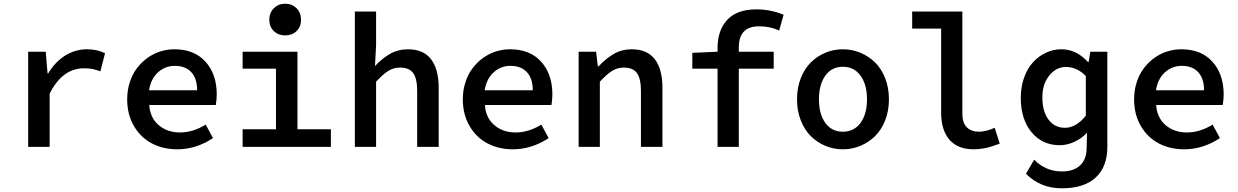

<svg xmlns="http://www.w3.org/2000/svg" viewBox="-20 -787 6636 1029"><path d="M130.9 0V-509.8H225.1L234.9 -393.1H237.8Q275.4 -455.6 329.3 -489.3Q383.3 -522.9 446.8 -522.9Q499 -522.9 543 -502L518.1 -404.8Q491.7 -414.1 473.9 -417.5Q456.1 -420.9 429.2 -420.9Q314.5 -420.9 246.1 -285.2V0Z M929.7 13.2Q854.5 13.2 794.2 -18.3Q733.9 -49.8 697.8 -111.6Q661.6 -173.3 661.6 -254.9Q661.6 -303.2 675.5 -346.2Q689.5 -389.2 713.6 -421.1Q737.8 -453.1 769.8 -476.3Q801.8 -499.5 838.9 -511.2Q876 -522.9 914.6 -522.9Q1021.5 -522.9 1081.5 -456.1Q1141.6 -389.2 1141.6 -280.8Q1141.6 -256.8 1136.7 -224.1H779.8Q784.7 -155.3 830.6 -116.2Q876.5 -77.1 944.8 -77.1Q1013.7 -77.1 1082.5 -119.1L1121.6 -46.9Q1030.8 13.2 929.7 13.2ZM778.8 -303.2H1036.6Q1036.6 -365.2 1005.6 -399.7Q974.6 -434.1 916.5 -434.1Q865.2 -434.1 826.9 -399.4Q788.6 -364.7 778.8 -303.2Z M1508.3 -597.2Q1471.7 -597.2 1447.5 -620.4Q1423.3 -643.6 1423.3 -681.2Q1423.3 -718.8 1447.8 -742.9Q1472.2 -767.1 1508.3 -767.1Q1544.9 -767.1 1569.1 -742.9Q1593.3 -718.8 1593.3 -681.2Q1593.3 -643.6 1569.3 -620.4Q1545.4 -597.2 1508.3 -597.2ZM1280.3 0V-94.2H1459V-418.9H1280.3V-509.8H1574.2V-94.2H1753.4V0Z M1881.8 0V-725.1H1995.6V-543.9L1989.7 -433.1Q2029.3 -475.1 2071.5 -499Q2113.8 -522.9 2166 -522.9Q2249 -522.9 2290 -469.7Q2331.1 -416.5 2331.1 -315.9V0H2215.8V-300.8Q2215.8 -365.2 2194.6 -395Q2173.3 -424.8 2124 -424.8Q2089.4 -424.8 2061 -407Q2032.7 -389.2 1995.6 -349.1V0Z M2728.5 13.2Q2653.3 13.2 2593 -18.3Q2532.7 -49.8 2496.6 -111.6Q2460.4 -173.3 2460.4 -254.9Q2460.4 -303.2 2474.4 -346.2Q2488.3 -389.2 2512.5 -421.1Q2536.6 -453.1 2568.6 -476.3Q2600.6 -499.5 2637.7 -511.2Q2674.8 -522.9 2713.4 -522.9Q2820.3 -522.9 2880.4 -456.1Q2940.4 -389.2 2940.4 -280.8Q2940.4 -256.8 2935.5 -224.1H2578.6Q2583.5 -155.3 2629.4 -116.2Q2675.3 -77.1 2743.7 -77.1Q2812.5 -77.1 2881.3 -119.1L2920.4 -46.9Q2829.6 13.2 2728.5 13.2ZM2577.6 -303.2H2835.4Q2835.4 -365.2 2804.4 -399.7Q2773.4 -434.1 2715.3 -434.1Q2664.1 -434.1 2625.7 -399.4Q2587.4 -364.7 2577.6 -303.2Z M3081.1 0V-509.8H3174.8L3184.1 -431.2H3188Q3227.5 -474.1 3270.3 -498.5Q3313 -522.9 3365.2 -522.9Q3448.2 -522.9 3489.3 -469.7Q3530.3 -416.5 3530.3 -315.9V0H3415V-300.8Q3415 -365.2 3393.8 -395Q3372.6 -424.8 3323.2 -424.8Q3288.6 -424.8 3260.3 -407Q3231.9 -389.2 3194.8 -349.1V0Z M3825.7 0V-418.9H3690.4V-503.9L3825.7 -509.8V-529.8Q3825.7 -625 3877.7 -680.9Q3929.7 -736.8 4034.7 -736.8Q4109.4 -736.8 4179.7 -708L4155.8 -623Q4108.4 -646 4047.9 -646Q3939.5 -646 3939.5 -532.2V-509.8H4126.5V-418.9H3939.5V0Z M4590.3 -5.1Q4545.9 13.2 4497.1 13.2Q4448.2 13.2 4404.1 -5.1Q4359.9 -23.4 4325.9 -56.9Q4292 -90.3 4271.7 -141.6Q4251.5 -192.9 4251.5 -254.9Q4251.5 -316.9 4271.7 -368.2Q4292 -419.4 4325.9 -452.9Q4359.9 -486.3 4404.1 -504.6Q4448.2 -522.9 4497.1 -522.9Q4545.9 -522.9 4590.3 -504.6Q4634.8 -486.3 4669.2 -452.9Q4703.6 -419.4 4723.9 -368.2Q4744.1 -316.9 4744.1 -254.9Q4744.1 -192.9 4723.9 -141.6Q4703.6 -90.3 4669.2 -56.9Q4634.8 -23.4 4590.3 -5.1ZM4497.1 -81.1Q4557.1 -81.1 4591.8 -128.2Q4626.5 -175.3 4626.5 -254.9Q4626.5 -334 4591.8 -381.6Q4557.1 -429.2 4497.1 -429.2Q4437.5 -429.2 4403.3 -381.6Q4369.1 -334 4369.1 -254.9Q4369.1 -175.3 4403.3 -128.2Q4437.5 -81.1 4497.1 -81.1Z M5197.8 13.2Q5113.3 13.2 5068.6 -38.1Q5023.9 -89.4 5023.9 -184.1V-633.8H4868.7V-725.1H5137.7V-176.8Q5137.7 -127.9 5161.9 -104.5Q5186 -81.1 5226.1 -81.1Q5263.7 -81.1 5311 -102.1L5337.9 -17.1Q5305.7 -5.9 5291 -1Q5276.4 3.9 5250.5 8.5Q5224.6 13.2 5197.8 13.2Z M5671.4 222.2Q5555.2 222.2 5478.5 144L5522.5 68.8Q5584 131.8 5671.4 131.8Q5733.9 131.8 5768.6 99.4Q5803.2 66.9 5803.7 7.8L5805.7 -75.2Q5777.8 -45.4 5738.5 -27.1Q5699.2 -8.8 5659.7 -8.8Q5565.9 -8.8 5508.3 -78.4Q5450.7 -147.9 5450.7 -263.2Q5450.7 -321.3 5468.3 -370.6Q5485.8 -419.9 5515.9 -452.9Q5545.9 -485.8 5585.4 -504.4Q5625 -522.9 5668.5 -522.9Q5748.5 -522.9 5810.5 -455.1H5814.5L5823.2 -509.8H5914.6V0Q5914.6 107.4 5851.8 164.8Q5789.1 222.2 5671.4 222.2ZM5687.5 -102.1Q5747.6 -102.1 5799.3 -167V-379.9Q5751 -428.2 5692.4 -428.2Q5641.1 -428.2 5603.8 -382.6Q5566.4 -336.9 5566.4 -265.1Q5566.4 -189.9 5599.4 -146Q5632.3 -102.1 5687.5 -102.1Z M6326.2 13.2Q6251 13.2 6190.7 -18.3Q6130.4 -49.8 6094.2 -111.6Q6058.1 -173.3 6058.1 -254.9Q6058.1 -303.2 6072 -346.2Q6085.9 -389.2 6110.1 -421.1Q6134.3 -453.1 6166.3 -476.3Q6198.2 -499.5 6235.4 -511.2Q6272.5 -522.9 6311 -522.9Q6418 -522.9 6478 -456.1Q6538.1 -389.2 6538.1 -280.8Q6538.1 -256.8 6533.2 -224.1H6176.3Q6181.2 -155.3 6227.1 -116.2Q6272.9 -77.1 6341.3 -77.1Q6410.2 -77.1 6479 -119.1L6518.1 -46.9Q6427.2 13.2 6326.2 13.2ZM6175.3 -303.2H6433.1Q6433.1 -365.2 6402.1 -399.7Q6371.1 -434.1 6313 -434.1Q6261.7 -434.1 6223.4 -399.4Q6185.1 -364.7 6175.3 -303.2Z"/></svg>

Font: Office Code Pro Medium
Style: Regular
Weight: 500
Designer: Nathan Rutzky & Paul D. Hunt
Foundry: Adobe Systems Incorporated
Version: Version 1.004;PS 001.004;hotconv 1.0.70;makeotf.lib2.5.58329